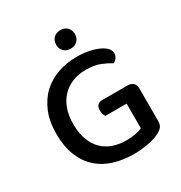

<svg xmlns="http://www.w3.org/2000/svg" viewBox="-187 -932 1020 1081"><g transform="rotate(-30 323.0 -392.0)"><path d="M582 -77Q582 -56 571.5 -42.5Q561 -29 539 -18Q513 -4 467 5Q421 14 373 14Q302 14 242.5 -4.5Q183 -23 140 -62Q97 -101 73 -161Q49 -221 49 -303Q49 -383 74 -443Q99 -503 141.5 -542.5Q184 -582 241.5 -602Q299 -622 364 -622Q407 -622 443 -614.5Q479 -607 505 -595Q531 -583 545 -567.5Q559 -552 559 -535Q559 -518 550 -505.5Q541 -493 528 -486Q501 -503 464 -518Q427 -533 371 -533Q326 -533 287 -518Q248 -503 219.5 -474Q191 -445 175 -402Q159 -359 159 -303Q159 -244 175.5 -200.5Q192 -157 220.5 -129Q249 -101 288.5 -87.5Q328 -74 374 -74Q406 -74 434 -79.5Q462 -85 477 -93V-253H339Q334 -259 330.5 -270.5Q327 -282 327 -294Q327 -317 337.5 -328Q348 -339 366 -339H534Q555 -339 568.5 -326.5Q582 -314 582 -291ZM360 -678Q332 -678 315.5 -695Q299 -712 299 -738Q299 -764 315.5 -781Q332 -798 360 -798Q388 -798 404.5 -781Q421 -764 421 -738Q421 -712 404.5 -695Q388 -678 360 -678Z"/></g></svg>

Font: Baloo 2 Latin Medium
Style: Regular
Weight: 500
Designer: Sarang Kulkarni and Ek Type
Foundry: Ek Type
Version: Version 1.001